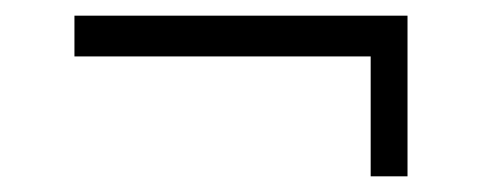

<svg xmlns="http://www.w3.org/2000/svg" viewBox="-20 -396 615 245"><path d="M453 -171V-360H500V-171ZM75 -376H500V-324H75Z"/></svg>

Font: Pathway Extreme 28pt Light
Style: Regular
Weight: 300
Designer: Eduardo Rodriguez Tunni
Foundry: Eduardo Rodriguez Tunni
Version: Version 1.001;gftools[0.9.26]